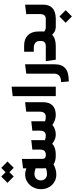

<svg xmlns="http://www.w3.org/2000/svg" viewBox="962 -1904 1207 3172"><g transform="rotate(-90 1566.0 -317.5)"><path d="M378.9 -900.9 483.9 -797.9 380.9 -694.8 307.6 -765.6 236.8 -694.8 131.8 -797.9 234.9 -900.9 307.6 -829.6ZM584 -165Q593.8 -165 593.8 -154.8V-11.2Q593.8 -6.3 591.1 -3.2Q588.4 0 584 0Q490.2 0 438 -37.1Q392.6 -13.7 352.1 -2.4Q311.5 8.8 270 8.8Q216.8 8.8 172.1 -10.5Q127.4 -29.8 95.2 -63.7Q63 -97.7 44.9 -143.8Q26.9 -189.9 26.9 -243.2Q26.9 -296.4 44.9 -344Q63 -391.6 95.2 -427.5Q127.4 -463.4 172.1 -484.6Q216.8 -505.9 270 -505.9Q294.9 -505.9 319.3 -501Q343.8 -496.1 371.1 -486.8V-541L526.9 -560.1L527.8 -227.1Q527.8 -193.8 542.2 -179.4Q556.6 -165 584 -165ZM270 -145H278.3Q330.1 -145 374 -162.1Q372.6 -171.9 372.3 -182.9Q372.1 -193.8 372.1 -205.1L371.1 -334Q346.7 -342.3 324 -347.2Q301.3 -352.1 277.8 -352.1Q253.9 -352.1 234.4 -344.2Q214.8 -336.4 200.9 -322.3Q187 -308.1 179.4 -288.8Q171.9 -269.5 171.9 -246.1Q171.9 -225.1 179.2 -207Q186.5 -189 199.5 -175.3Q212.4 -161.6 230.5 -153.6Q248.5 -145.5 270 -145Z M1463.9 -506.8V-210Q1463.9 -107.9 1410.4 -54Q1356.9 0 1253.4 0Q1211.4 0 1170.7 -13.7Q1129.9 -27.3 1087.4 -56.2Q1058.1 -29.8 1017.6 -14.9Q977.1 0 926.8 0Q888.7 0 852.1 -14.4Q815.4 -28.8 778.8 -59.1Q748.5 -30.3 703.9 -15.1Q659.2 0 598.6 0Q594.2 0 591.6 -3.2Q588.9 -6.3 588.9 -11.2V-154.8Q588.9 -165 598.6 -165Q641.1 -165 661.4 -189.2Q681.6 -213.4 681.6 -267.1L680.7 -387.2L837.4 -404.8V-210Q837.4 -202.6 836.9 -195.1Q836.4 -187.5 835.4 -180.2Q873 -165 910.6 -165Q953.6 -165 974.1 -189.2Q994.6 -213.4 994.6 -267.1L993.7 -387.2L1149.4 -404.8V-210Q1149.4 -201.7 1148.9 -193.4Q1148.4 -185.1 1147.5 -176.8Q1166.5 -170.9 1185.1 -168Q1203.6 -165 1224.6 -165Q1265.6 -165 1286.6 -190.9Q1307.6 -216.8 1307.6 -267.1V-488.8Z M1564.5 -711.9 1720.7 -730V0H1564.5Z M1795.9 87.9Q1826.2 87.9 1851.8 81.5Q1877.4 75.2 1896.2 61.3Q1915 47.4 1925.5 24.9Q1936 2.4 1936 -29.8L1935.1 -487.8L2090.8 -506.8V-22.9Q2090.8 42 2073.2 87.2Q2055.7 132.3 2020.5 160.6Q1985.4 189 1932.1 201.9Q1878.9 214.8 1807.1 214.8Z M2709.5 -165Q2719.2 -165 2719.2 -154.8V-11.2Q2719.2 -6.3 2716.6 -3.2Q2713.9 0 2709.5 0Q2687.5 0 2669.9 -3.9Q2652.3 -7.8 2637 -15.4Q2621.6 -22.9 2607.4 -34.2Q2593.3 -45.4 2578.1 -60.1Q2518.1 0 2390.1 0H2166.5L2142.1 -165H2392.1Q2434.6 -165 2454.8 -186Q2475.1 -207 2475.1 -242.2V-273.9Q2474.6 -293.9 2466.6 -310.3Q2458.5 -326.7 2444.3 -338.4Q2430.2 -350.1 2410.2 -356.4Q2390.1 -362.8 2366.2 -362.8H2298.3V-522.9H2402.3Q2453.1 -522.9 2495.4 -507.8Q2537.6 -492.7 2568.1 -462.9Q2598.6 -433.1 2615.5 -389.2Q2632.3 -345.2 2632.3 -288.1V-210Q2632.3 -204.6 2632.3 -199.5Q2632.3 -194.3 2631.3 -189Q2641.6 -183.1 2649.4 -178.7Q2657.2 -174.3 2665.8 -171.4Q2674.3 -168.5 2684.6 -166.7Q2694.8 -165 2709.5 -165Z M2881.3 266.6 2776.4 163.6 2880.4 60.5 2984.4 163.6ZM2700.2 0Q2695.8 0 2693.1 -3.2Q2690.4 -6.3 2690.4 -11.2L2692.4 -154.8Q2692.4 -165 2702.1 -165Q2703.1 -165 2714.1 -165Q2725.1 -165 2741.2 -165Q2757.3 -165 2775.6 -165Q2793.9 -165 2810.1 -165Q2826.2 -165 2836.9 -165.3Q2847.7 -165.5 2848.6 -165.5Q2885.3 -168.5 2902.8 -192.6Q2920.4 -216.8 2920.4 -267.1L2919.4 -487.8L3075.7 -506.8V-210Q3075.7 -108.4 3019.5 -55.7Q2963.4 -2.9 2848.6 0Z"/></g></svg>

Font: DimaExpo
Style: Bold
Weight: 700
Width: 6
Designer: R.Balvardi
Foundry: Dima Software Group
Version: Version 1.00;June 11, 2019;FontCreator 11.5.0.2427 64-bit